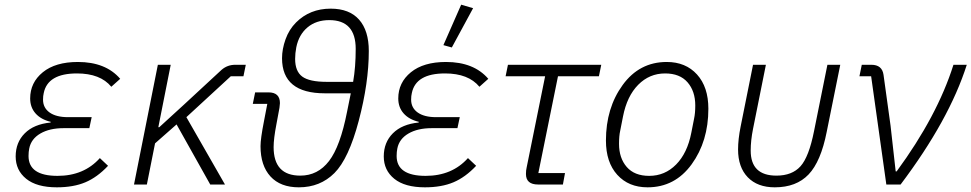

<svg xmlns="http://www.w3.org/2000/svg" viewBox="-20 -789 4154 821"><path d="M407 -113 442 -80Q396 -31 345 -9.5Q294 12 223 12Q137 12 92 -24.5Q47 -61 47 -120Q47 -180 86 -219Q125 -258 196 -265L197 -268Q155 -278 132 -304Q109 -330 109 -368Q109 -436 163 -480Q217 -524 313 -524Q432 -524 494 -452L456 -418Q409 -475 309 -475Q184 -475 167 -391Q164 -379 164 -363Q164 -328 192 -308Q220 -288 271 -288H372L362 -241H252Q192 -241 152.5 -218Q113 -195 105 -154Q102 -140 102 -122Q102 -37 226 -37Q339 -37 407 -113Z M879 0 735 -257 643 -176 608 0H553L655 -512H710L657 -245H661L766 -341L927 -490Q952 -512 986 -512H1031L1021 -463H967L777 -288L942 0Z M1071 -394H1128Q1177 -394 1177 -348Q1177 -344 1175 -328L1162 -258Q1150 -196 1150 -160Q1150 -38 1264 -38Q1339 -38 1387 -100.5Q1435 -163 1464 -311L1480 -390H1369Q1186 -390 1186 -540Q1186 -579 1201 -621Q1216 -663 1246 -693Q1305 -752 1394 -752Q1474 -752 1515.5 -705Q1557 -658 1557 -571Q1557 -435 1514 -272.5Q1471 -110 1410 -49Q1349 12 1258 12Q1179 12 1136.5 -34.5Q1094 -81 1094 -164Q1094 -196 1109 -272L1123 -345H1061ZM1242 -537Q1242 -484 1272.5 -461.5Q1303 -439 1377 -439H1490Q1501 -502 1501 -580Q1501 -703 1388 -703Q1332 -703 1295 -672Q1258 -641 1247 -587Q1242 -561 1242 -537Z M2003 -754 1912 -586 1876 -596 1952 -769ZM1981 -113 2016 -80Q1970 -31 1919 -9.5Q1868 12 1797 12Q1711 12 1666 -24.5Q1621 -61 1621 -120Q1621 -180 1660 -219Q1699 -258 1770 -265L1771 -268Q1729 -278 1706 -304Q1683 -330 1683 -368Q1683 -436 1737 -480Q1791 -524 1887 -524Q2006 -524 2068 -452L2030 -418Q1983 -475 1883 -475Q1758 -475 1741 -391Q1738 -379 1738 -363Q1738 -328 1766 -308Q1794 -288 1845 -288H1946L1936 -241H1826Q1766 -241 1726.5 -218Q1687 -195 1679 -154Q1676 -140 1676 -122Q1676 -37 1800 -37Q1913 -37 1981 -113Z M2387 0H2281Q2229 0 2229 -45Q2229 -61 2232 -73L2311 -463H2142L2152 -512H2551L2541 -463H2366L2282 -49H2396Z M2749 12Q2668 12 2619.5 -41.5Q2571 -95 2571 -188Q2571 -327 2642.5 -425.5Q2714 -524 2831 -524Q2912 -524 2960.5 -470.5Q3009 -417 3009 -324Q3009 -185 2937.5 -86.5Q2866 12 2749 12ZM2756 -37Q2823 -37 2871 -85.5Q2919 -134 2936 -221L2948 -282Q2953 -305 2953 -338Q2953 -399 2920 -437Q2887 -475 2824 -475Q2757 -475 2709 -426.5Q2661 -378 2644 -291L2632 -230Q2627 -208 2627 -174Q2627 -113 2660 -75Q2693 -37 2756 -37Z M3255 -512 3200 -238Q3190 -188 3190 -145Q3190 -38 3300 -38Q3367 -38 3403 -78Q3439 -118 3461 -229L3518 -512H3573L3515 -225Q3490 -98 3437.5 -43Q3385 12 3293 12Q3219 12 3177.5 -31Q3136 -74 3136 -150Q3136 -193 3147 -248L3200 -512Z M3831 0H3770L3705 -463H3655L3665 -512H3706Q3752 -512 3758 -469L3788 -252L3810 -56H3814Q3988 -293 4057 -512H4114Q4039 -276 3831 0Z"/></svg>

Font: IBM Plex Sans Light
Style: Italic
Weight: 300
Italic angle: -11.31°
Designer: Mike Abbink, Paul van der Laan, Pieter van Rosmalen
Foundry: Bold Monday
Version: Version 3.0